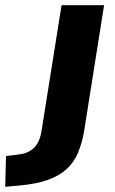

<svg xmlns="http://www.w3.org/2000/svg" viewBox="-128 -523 442 736"><path d="M-108 193 -105 75 -55 69Q-20 65 2 44Q24 23 31 -20L108 -503H271L195 -24Q187 25 171 62.5Q155 100 127 125.5Q99 151 55.5 166.5Q12 182 -51 188Z"/></svg>

Font: Nunito Sans 7pt ExtraBold
Style: Italic
Weight: 800
Italic angle: -9°
Designer: Vernon Adams
Foundry: Vernon Adams
Version: Version 3.101;gftools[0.9.27]